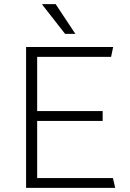

<svg xmlns="http://www.w3.org/2000/svg" viewBox="-20 -915 633 935"><path d="M531 -686 521 -638H161V-374H480V-326H161V-48H530L541 0H107V-686ZM347 -750H297L186 -892V-895H251Z"/></svg>

Font: Chivo Thin
Style: Regular
Weight: 100
Designer: Hector Gatti
Foundry: Omnibus-Type
Version: Version 1.007